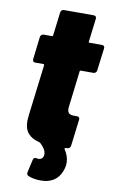

<svg xmlns="http://www.w3.org/2000/svg" viewBox="-92 -703 552 927"><g transform="rotate(10 183.5 -239.0)"><path d="M337 -380H276Q270 -380 270 -375L249 -200Q248 -196 248 -189Q248 -160 277 -160H295Q302 -160 305.5 -156Q309 -152 308 -145L292 -15Q290 -2 278 0H273L267 1Q261 1 264 7Q285 39 285 71Q285 90 277 111Q252 176 176 176Q141 176 115 165Q104 161 107 147L121 85Q123 77 127.5 74.5Q132 72 140 74Q142 75 147 75Q158 75 165 68Q172 61 172 48Q172 25 143 -2L137 -5Q101 -14 82 -35.5Q63 -57 63 -97Q63 -105 65 -123L96 -375Q96 -380 91 -380H52Q45 -380 41.5 -384Q38 -388 39 -395L52 -505Q53 -512 57.5 -516Q62 -520 69 -520H108Q114 -520 114 -525L128 -639Q129 -646 133.5 -650Q138 -654 144 -654H290Q297 -654 300.5 -650Q304 -646 303 -639L289 -525Q287 -520 293 -520H354Q361 -520 364.5 -516Q368 -512 367 -505L353 -395Q352 -388 347.5 -384Q343 -380 337 -380Z"/></g></svg>

Font: Barlow Semi Condensed Black
Style: Italic
Weight: 900
Width: 4
Italic angle: -7°
Designer: Jeremy Tribby
Foundry: Tribby Type
Version: Version 1.408